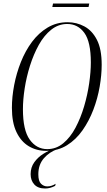

<svg xmlns="http://www.w3.org/2000/svg" viewBox="-20 -851 612 1097"><path d="M245 11Q189 11 144.5 -15.5Q100 -42 74 -96.5Q48 -151 48 -235Q48 -297 61 -365Q74 -433 99.5 -497Q125 -561 163 -612Q201 -663 252 -693.5Q303 -724 366 -724Q418 -724 462.5 -700Q507 -676 534 -623Q561 -570 561 -481Q561 -423 549.5 -356Q538 -289 513.5 -224.5Q489 -160 451.5 -106.5Q414 -53 362.5 -21Q311 11 245 11ZM250 1Q301 1 341.5 -32.5Q382 -66 411.5 -121.5Q441 -177 460.5 -243Q480 -309 489.5 -375Q499 -441 499 -494Q499 -612 462 -663Q425 -714 364 -714Q314 -714 273 -681.5Q232 -649 202 -595Q172 -541 151.5 -476Q131 -411 121 -346Q111 -281 111 -227Q111 -107 150 -53Q189 1 250 1ZM238 226Q197 226 176 203Q155 180 155 144Q155 105 176 76Q197 47 227.5 28Q258 9 285 0H311Q262 17 230.5 53.5Q199 90 199 145Q199 184 214.5 199Q230 214 250 214Q263 214 275 210Q287 206 298 199L295 211Q266 226 238 226ZM279 -811 283 -831H490L486 -811Z"/></svg>

Font: Noto Serif Display ExtraCondensed Light
Style: Italic
Weight: 300
Width: 2
Italic angle: -12°
Designer: Monotype Design Team
Foundry: Monotype Imaging Inc.
Version: Version 2.009